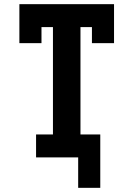

<svg xmlns="http://www.w3.org/2000/svg" viewBox="-20 -755 640 921"><path d="M355 146V0H153V-110H234V-625H179V-548H73V-735H527V-548H421V-625H366V-110H461V146Z"/></svg>

Font: Iosevka Slab XBdEx
Style: Regular
Weight: 800
Width: 7
Monospace: yes
Designer: Belleve Invis
Foundry: Belleve Invis
Version: Version 11.1.0; ttfautohint (v1.8.3)